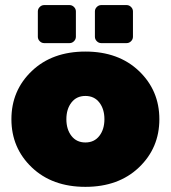

<svg xmlns="http://www.w3.org/2000/svg" viewBox="-20 -720 673 757"><path d="M354.2 -575V-675Q354.2 -685 361.7 -692.5Q369.2 -700 379.2 -700H479.2Q489.2 -700 496.7 -692.5Q504.2 -685 504.2 -675V-575Q504.2 -565 496.7 -557.5Q489.2 -550 479.2 -550H379.2Q369.2 -550 361.7 -557.5Q354.2 -565 354.2 -575ZM129.2 -575V-675Q129.2 -685 136.7 -692.5Q144.2 -700 154.2 -700H254.2Q264.2 -700 271.7 -692.5Q279.2 -685 279.2 -675V-575Q279.2 -565 271.7 -557.5Q264.2 -550 254.2 -550H154.2Q144.2 -550 136.7 -557.5Q129.2 -565 129.2 -575ZM105.4 -60Q25 -136.7 25 -250Q25 -363.3 105.4 -440Q185.8 -516.7 316.7 -516.7Q447.5 -516.7 527.9 -440Q608.3 -363.3 608.3 -250Q608.3 -136.7 527.9 -60Q447.5 16.7 316.7 16.7Q185.8 16.7 105.4 -60ZM261.7 -315.8Q241.7 -290 241.7 -250Q241.7 -210 261.7 -184.2Q281.7 -158.3 316.7 -158.3Q351.7 -158.3 371.7 -184.2Q391.7 -210 391.7 -250Q391.7 -290 371.7 -315.8Q351.7 -341.7 316.7 -341.7Q281.7 -341.7 261.7 -315.8Z"/></svg>

Font: BoonTook Mon
Style: Regular
Weight: 400
Designer: Sungsit Sawaiwan
Foundry: FontUni
Version: Version 3.0